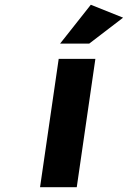

<svg xmlns="http://www.w3.org/2000/svg" viewBox="-20 -785 536 805"><path d="M147.9 0 226.1 -538.1H379.9L301.8 0ZM231.9 -602.1 360.8 -765.1 496.1 -710.9 354 -602.1Z"/></svg>

Font: Trueno SemiBold
Style: Italic
Weight: 600
Designer: Julieta Ulanovsky
Foundry: Julieta Ulanovsky
Version: Version 3.001b | FøM Fix